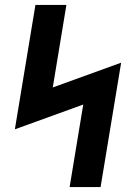

<svg xmlns="http://www.w3.org/2000/svg" viewBox="-20 -755 540 775"><path d="M261 0 316 -333 40 -233 123 -735H248L193 -402L469 -502L386 0Z"/></svg>

Font: Iosevka Curly Extrabold
Style: Italic
Weight: 800
Italic angle: -9°
Monospace: yes
Designer: Belleve Invis
Foundry: Belleve Invis
Version: Version 22.1.2; ttfautohint (v1.8.4)